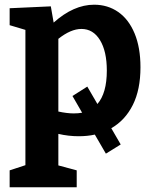

<svg xmlns="http://www.w3.org/2000/svg" viewBox="-20 -566 641 816"><path d="M453 -21 493 48 430 87 383 6Q352 13 314 13Q271 13 228 3V137L306 158V230H21V158L88 136V-439L21 -459V-531L196 -539L208 -470Q293 -546 380 -546Q438 -546 482.5 -515Q527 -484 552 -424Q577 -364 577 -280Q577 -185 544.5 -120Q512 -55 453 -21ZM351 -198 394 -124Q434 -170 434 -266Q434 -348 405 -395.5Q376 -443 326 -443Q281 -443 228 -401V-92Q265 -84 293 -84Q313 -84 329 -87L288 -158Z"/></svg>

Font: Bitter Pro
Style: Bold
Weight: 700
Designer: Sol Matas, and Bitter project Authors
Foundry: Sol Matas
Version: Version 1.010